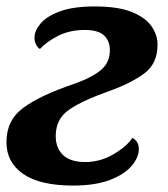

<svg xmlns="http://www.w3.org/2000/svg" viewBox="-20 -566 520 596"><path d="M207 10Q104 10 52 -26Q0 -62 0 -125Q0 -193 52.5 -231.5Q105 -270 208 -305Q263 -324 292 -347.5Q321 -371 321 -410Q321 -439 303 -456Q285 -473 243 -473Q196 -473 160 -454.5Q124 -436 104 -414Q97 -418 92 -427.5Q87 -437 87 -449Q87 -470 105.5 -492.5Q124 -515 165.5 -530.5Q207 -546 274 -546Q346 -546 388.5 -529Q431 -512 450 -485Q469 -458 469 -427Q469 -369 428.5 -338.5Q388 -308 318 -283Q236 -254 194.5 -225.5Q153 -197 153 -144Q153 -106 176 -84.5Q199 -63 244 -63Q291 -63 332 -87Q373 -111 391 -138Q399 -134 405 -125.5Q411 -117 411 -103Q411 -78 389 -51.5Q367 -25 321.5 -7.5Q276 10 207 10Z"/></svg>

Font: Noto Serif
Style: Bold Italic
Weight: 700
Italic angle: -12°
Designer: Monotype Design Team
Foundry: Monotype Imaging Inc.
Version: Version 2.013